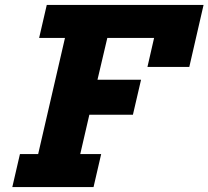

<svg xmlns="http://www.w3.org/2000/svg" viewBox="-20 -760 847 780"><path d="M170 -740H807L749 -488H579L606 -606H416L376 -436H553L520 -294H343L306 -134H391L360 0H30L61 -134H135L244 -606H139Z"/></svg>

Font: Arvo
Style: Bold Italic
Weight: 700
Italic angle: -13°
Designer: Anton Koovit (Cyrillic Expansion: Cyreal)
Foundry: Anton Koovit, Yassin Baggar
Version: Version 3.000